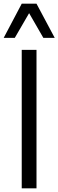

<svg xmlns="http://www.w3.org/2000/svg" viewBox="-20 -1020 316 1040"><path d="M60.1 -814.9H0L97.7 -1000H177.7L276.4 -814.9H214.8L137.7 -948.7ZM97.7 0V-750H177.7V0Z"/></svg>

Font: Now
Style: Regular
Weight: 400
Designer: Alfredo Marco Pradil
Foundry: Alfredo Marco Pradil
Version: Version 1.002;PS 001.002;hotconv 1.0.88;makeotf.lib2.5.64775